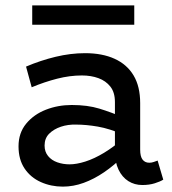

<svg xmlns="http://www.w3.org/2000/svg" viewBox="-20 -681 641 715"><path d="M510 8Q481 8 458 -6.5Q435 -21 421.5 -49Q408 -77 408 -116V-301Q408 -337 391 -358.5Q374 -380 346.5 -390Q319 -400 285 -400Q240 -400 193 -388Q146 -376 98 -356L77 -433Q131 -456 187 -469.5Q243 -483 297 -483Q361 -483 407 -462Q453 -441 477.5 -400Q502 -359 502 -297V-124Q502 -98 511 -86.5Q520 -75 536 -75Q545 -75 553 -78Q561 -81 567 -83L588 -12Q577 -5 556.5 1.5Q536 8 510 8ZM214 14Q170 14 132 -3Q94 -20 71.5 -53.5Q49 -87 49 -136Q49 -186 77.5 -220.5Q106 -255 151 -272.5Q196 -290 247 -290Q306 -290 350 -276.5Q394 -263 441 -243V-179Q388 -202 344.5 -209.5Q301 -217 264 -217Q233 -218 206.5 -209Q180 -200 163 -183Q146 -166 146 -139Q146 -116 159 -100Q172 -84 193.5 -76.5Q215 -69 239 -69Q265 -69 298 -79.5Q331 -90 367.5 -112Q404 -134 441 -167L439 -99Q405 -65 367.5 -39.5Q330 -14 291.5 0Q253 14 214 14ZM480 -661V-589H100V-661Z"/></svg>

Font: BioRhyme
Style: Regular
Weight: 400
Designer: Aoife Mooney
Foundry: Aoife Mooney Type
Version: Version 1.600;gftools[0.9.33]